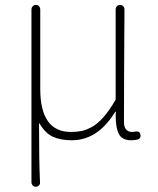

<svg xmlns="http://www.w3.org/2000/svg" viewBox="-20 -545 632 766"><path d="M105.5 181.6V-506.8Q105.5 -514.6 110.4 -520Q115.2 -525.4 123 -525.4Q130.9 -525.4 135.7 -520Q140.6 -514.6 140.6 -506.8V-190.4Q140.6 -18.6 262.7 -18.6Q287.1 -18.6 305.7 -22.5Q324.2 -26.4 346.7 -38.6Q369.1 -50.8 392.1 -76.7Q415 -102.5 438.5 -142.6Q441.4 -146.5 441.4 -150.4V-506.8Q441.4 -514.6 446.3 -520Q451.2 -525.4 459 -525.4Q466.8 -525.4 471.7 -520Q476.6 -514.6 476.6 -506.8Q474.6 -208 474.6 -57.6Q474.6 -38.1 483.4 -28.3Q492.2 -18.6 505.9 -18.6Q513.7 -18.6 522.5 -20.5Q528.3 -21.5 533.7 -18.6Q539.1 -15.6 540 -8.8Q541 -5.9 541 -3.9Q541 7.8 529.3 11.7Q516.6 14.6 502.9 14.6Q466.8 14.6 454.1 -10.7Q441.4 -34.2 441.4 -86.9Q441.4 -91.8 442.4 -98.6Q442.4 -99.6 441.4 -99.6Q440.4 -99.6 439.5 -98.6Q370.1 14.6 266.6 14.6Q221.7 14.6 190.9 0.5Q160.2 -13.7 137.7 -52.7Q137.7 -52.7 136.7 -52.7Q135.7 -52.7 135.7 -51.8Q135.7 103.5 139.6 181.6Q140.6 189.5 135.3 194.8Q129.9 200.2 122.6 200.2Q115.2 200.2 110.4 194.8Q105.5 189.5 105.5 181.6Z"/></svg>

Font: Gen Jyuu Gothic ExtraLight
Style: Regular
Weight: 100
Designer: [Source Han Sans]
Ryoko NISHIZUKA  (kana & ideographs); Paul D. Hunt (Latin, Greek & Cyrillic); Wenlong ZHANG  (bopomofo
Version: Version 1.002.20150607